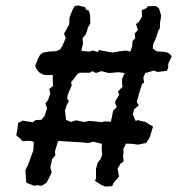

<svg xmlns="http://www.w3.org/2000/svg" viewBox="-20 -689 695 710"><path d="M88 -9 77 -14 75 -42 74 -60 84 -80 94 -108 103 -132 105 -164 94 -168H79L63 -167L56 -175L40 -189L43 -204L45 -216L47 -234L64 -243L81 -240L101 -237L112 -245L133 -246L145 -260L154 -288L148 -306L158 -320L166 -343L162 -360L176 -371L175 -398V-412L156 -411L140 -413L124 -422L114 -436L110 -446L116 -460L120 -471L128 -486L138 -494L158 -498L188 -500L202 -506L211 -520L223 -548L217 -565L225 -579L236 -599L237 -624L248 -652L256 -666L268 -669L294 -663L299 -653L308 -650L313 -636L314 -602L305 -587L302 -575L296 -560L285 -548L287 -531L285 -520L281 -501L311 -498L322 -502L342 -497L346 -504L387 -496L400 -495L419 -499L447 -502L462 -498L469 -519L470 -537L480 -548L478 -565L490 -578L483 -600L494 -609L505 -627L504 -651L522 -659L527 -666L556 -667L568 -658L576 -631L572 -606L571 -584L566 -577L556 -546L546 -525L545 -509L560 -499L591 -497L605 -492L615 -481L602 -453V-438L597 -427L579 -425L562 -423L549 -428L532 -423L517 -419L510 -402L513 -384L505 -378L494 -342L486 -312L493 -299L476 -285L471 -266L482 -241L488 -245L508 -240L518 -238L532 -229L546 -221L541 -205L535 -185L532 -178L520 -160L503 -157L490 -154L470 -157L446 -158L436 -138L437 -123L435 -114L437 -92L426 -84L415 -66L420 -36L399 -11L395 -1L384 0L370 1L355 -5L331 -20L335 -29V-64L341 -87L352 -101L358 -118L356 -136L357 -157L326 -165L305 -160L291 -162L242 -165L195 -168L187 -142L183 -128L185 -115L173 -101L166 -70L171 -53L166 -40L152 -13L134 -2L117 -4L107 -2ZM357 -237 365 -240 390 -239 394 -257 398 -279 412 -293 405 -310 410 -321 421 -339 416 -350 433 -368 431 -382 432 -399 441 -419 417 -422 396 -420 382 -419 374 -421 355 -426 335 -419 322 -426 312 -420H300H276L267 -416L255 -400L243 -385L245 -373L231 -340L228 -324L235 -316L227 -301L220 -280L223 -258L224 -246L242 -238L261 -244L291 -238L312 -242L341 -239Z"/></svg>

Font: Winky Rough
Style: Regular
Weight: 400
Designer: Simon Atzbach
Foundry: typofactur
Version: Version 1.206